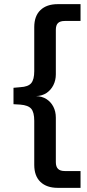

<svg xmlns="http://www.w3.org/2000/svg" viewBox="-20 -725 420 925"><path d="M258 180Q205 180 175 151.5Q145 123 145 69V-143Q145 -184 130.5 -201Q116 -218 78 -221L45 -223V-302L78 -305Q116 -307 130.5 -324.5Q145 -342 145 -382V-594Q145 -648 175 -676.5Q205 -705 258 -705H368V-624H292Q270 -624 259.5 -614Q249 -604 249 -581V-367Q249 -338 237 -314.5Q225 -291 204 -277Q183 -263 154 -262Q183 -261 204 -247.5Q225 -234 237 -211Q249 -188 249 -158V56Q249 78 259.5 88.5Q270 99 292 99H368V180Z"/></svg>

Font: NunitoSans_10ptSemiBold
Style: Regular
Weight: 600
Designer: Vernon Adams
Foundry: Vernon Adams
Version: Version 3.101;gftools[0.9.27]